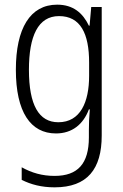

<svg xmlns="http://www.w3.org/2000/svg" viewBox="-20 -562 529 823"><path d="M225 -542C109 -542 48 -440 48 -263C48 -82 111 10 220 10C289 10 337 -29 361 -93H365C362 -60 361 -31 361 -4V27C361 140 313 192 214 192C161 192 116 179 73 155V209C113 229 158 241 214 241C355 241 416 162 416 19V-532H371L364 -452H361C335 -506 294 -542 225 -542ZM233 -493C325 -493 362 -418 362 -294V-237C362 -125 325 -38 230 -38C147 -38 104 -111 104 -263C104 -407 143 -493 233 -493Z"/></svg>

Font: Noto Sans Kannada Condensed Light
Style: Regular
Weight: 300
Width: 3
Designer: Jelle Bosma - Monotype Design Team
Foundry: Monotype Imaging Inc.
Version: Version 2.005